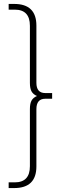

<svg xmlns="http://www.w3.org/2000/svg" viewBox="-20 -762 349 976"><path d="M245 -289V-260H210Q165 -260 165 -207V84Q165 194 52 194H24V165H55Q132 165 132 83V-207Q132 -236 140.5 -251Q149 -266 168 -274Q149 -282 140.5 -297Q132 -312 132 -341V-631Q132 -713 55 -713H24V-742H52Q165 -742 165 -632V-341Q165 -289 210 -289Z"/></svg>

Font: Montserrat Alternates ExLight
Style: Regular
Weight: 275
Designer: Julieta Ulanovsky
Foundry: Julieta Ulanovsky
Version: Version 7.200